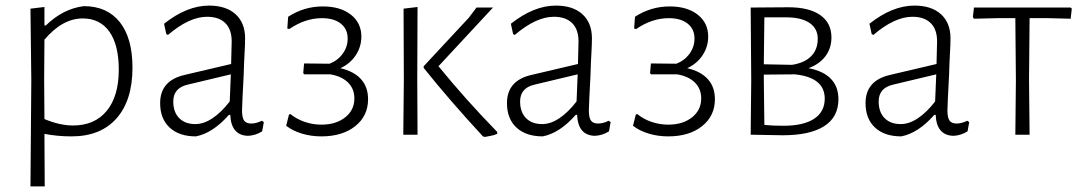

<svg xmlns="http://www.w3.org/2000/svg" viewBox="-20 -482 3855 687"><path d="M454 -240Q454 -123 397 -58.5Q340 6 236 6Q186 6 139 -3L140 185H89L92 -195L89 -451L139 -457V-391H144Q206 -451 280 -460Q363 -460 408.5 -403Q454 -346 454 -240ZM405 -233Q405 -321 371.5 -368.5Q338 -416 276 -416Q203 -416 139 -340L138 -198L139 -56Q194 -33 241 -33Q319 -33 362 -85.5Q405 -138 405 -233Z M857 -345Q857 -324 855 -289.5Q853 -255 852 -216Q846 -102 846 -87Q846 -61 853.5 -50.5Q861 -40 879 -40Q897 -40 917 -50L924 -45L918 -12Q894 3 867 4Q807 2 804 -71H799Q742 -6 681 6Q621 6 587 -25.5Q553 -57 553 -113Q553 -194 641 -214L807 -253L809 -334Q809 -377 786 -399.5Q763 -422 721 -422Q657 -422 581 -357L575 -360L567 -397Q649 -462 728 -462Q789 -462 823 -431Q857 -400 857 -345ZM600 -119Q600 -81 621 -59.5Q642 -38 679 -38Q709 -38 740.5 -59Q772 -80 802 -119L806 -216L651 -179Q600 -167 600 -119Z M1297 -127Q1297 -67 1251 -30.5Q1205 6 1130 6Q1093 6 1060 -4Q1027 -14 1004 -32L1014 -72L1019 -74Q1041 -56 1070 -46Q1099 -36 1130 -36Q1182 -36 1215 -62Q1248 -88 1248 -130Q1248 -164 1225.5 -186.5Q1203 -209 1162 -216H1069L1065 -220L1068 -255L1159 -254Q1188 -265 1206 -289.5Q1224 -314 1224 -344Q1224 -378 1199.5 -397.5Q1175 -417 1132 -417Q1072 -417 1015 -378L1008 -380L1011 -422Q1068 -459 1135 -459Q1198 -459 1235.5 -429.5Q1273 -400 1273 -351Q1273 -315 1253 -284.5Q1233 -254 1198 -238Q1246 -227 1271.5 -199Q1297 -171 1297 -127Z M1474 -457 1473 -198 1474 0H1423L1425 -195L1424 -451ZM1759 -10V-3Q1748 2 1733.5 4.5Q1719 7 1715 8L1708 6Q1587 -125 1496 -239V-245L1657 -418L1685 -455H1744L1549 -245Q1645 -127 1759 -10Z M2098 -345Q2098 -324 2096 -289.5Q2094 -255 2093 -216Q2087 -102 2087 -87Q2087 -61 2094.5 -50.5Q2102 -40 2120 -40Q2138 -40 2158 -50L2165 -45L2159 -12Q2135 3 2108 4Q2048 2 2045 -71H2040Q1983 -6 1922 6Q1862 6 1828 -25.5Q1794 -57 1794 -113Q1794 -194 1882 -214L2048 -253L2050 -334Q2050 -377 2027 -399.5Q2004 -422 1962 -422Q1898 -422 1822 -357L1816 -360L1808 -397Q1890 -462 1969 -462Q2030 -462 2064 -431Q2098 -400 2098 -345ZM1841 -119Q1841 -81 1862 -59.5Q1883 -38 1920 -38Q1950 -38 1981.5 -59Q2013 -80 2043 -119L2047 -216L1892 -179Q1841 -167 1841 -119Z M2538 -127Q2538 -67 2492 -30.5Q2446 6 2371 6Q2334 6 2301 -4Q2268 -14 2245 -32L2255 -72L2260 -74Q2282 -56 2311 -46Q2340 -36 2371 -36Q2423 -36 2456 -62Q2489 -88 2489 -130Q2489 -164 2466.5 -186.5Q2444 -209 2403 -216H2310L2306 -220L2309 -255L2400 -254Q2429 -265 2447 -289.5Q2465 -314 2465 -344Q2465 -378 2440.5 -397.5Q2416 -417 2373 -417Q2313 -417 2256 -378L2249 -380L2252 -422Q2309 -459 2376 -459Q2439 -459 2476.5 -429.5Q2514 -400 2514 -351Q2514 -315 2494 -284.5Q2474 -254 2439 -238Q2487 -227 2512.5 -199Q2538 -171 2538 -127Z M2980 -127Q2980 -63 2929 -30.5Q2878 2 2781 2Q2752 2 2666 0L2668 -195L2666 -455L2801 -456Q2875 -456 2915 -428Q2955 -400 2955 -348Q2955 -310 2934 -281.5Q2913 -253 2873 -238Q2926 -228 2953 -200Q2980 -172 2980 -127ZM2792 -420H2715L2713 -252L2814 -250Q2859 -257 2882.5 -281Q2906 -305 2906 -343Q2906 -380 2876.5 -400Q2847 -420 2792 -420ZM2931 -129Q2931 -205 2824 -216L2713 -215V-198L2715 -35Q2744 -32 2783 -32Q2855 -32 2893 -57Q2931 -82 2931 -129Z M3381 -345Q3381 -324 3379 -289.5Q3377 -255 3376 -216Q3370 -102 3370 -87Q3370 -61 3377.5 -50.5Q3385 -40 3403 -40Q3421 -40 3441 -50L3448 -45L3442 -12Q3418 3 3391 4Q3331 2 3328 -71H3323Q3266 -6 3205 6Q3145 6 3111 -25.5Q3077 -57 3077 -113Q3077 -194 3165 -214L3331 -253L3333 -334Q3333 -377 3310 -399.5Q3287 -422 3245 -422Q3181 -422 3105 -357L3099 -360L3091 -397Q3173 -462 3252 -462Q3313 -462 3347 -431Q3381 -400 3381 -345ZM3124 -119Q3124 -81 3145 -59.5Q3166 -38 3203 -38Q3233 -38 3264.5 -59Q3296 -80 3326 -119L3330 -216L3175 -179Q3124 -167 3124 -119Z M3731 -417H3664L3662 -198L3664 0H3613L3615 -195L3613 -417H3547L3465 -415L3461 -421L3465 -455H3811L3815 -451L3811 -415Z"/></svg>

Font: t
Style: Regular
Weight: 300
Designer: Juan Pablo del Peral
Foundry: Huerta Tipografica
Version: Version 2.004; ttfautohint (v1.8.1)